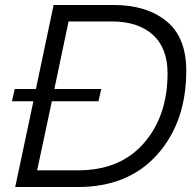

<svg xmlns="http://www.w3.org/2000/svg" viewBox="-20 -750 784 770"><path d="M386 -393 375 -344H188L129 -67H294Q462 -67 557 -176Q652 -285 652 -456Q652 -557 593 -610.5Q534 -664 428 -664H255L198 -393ZM28 -344 39 -393H124L195 -730H436Q567 -730 647 -665.5Q727 -601 727 -466Q727 -261 611 -130.5Q495 0 292 0H41L114 -344Z"/></svg>

Font: Nacelle Light
Style: Italic
Weight: 300
Italic angle: -12°
Designer: Sora Sagano
Foundry: Sora Sagano
Version: Version 1.000;FEAKit 1.0